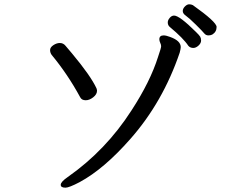

<svg xmlns="http://www.w3.org/2000/svg" viewBox="-20 -847 1040 889"><path d="M377 -382.8Q357.9 -382.8 351.1 -397Q293 -503.9 219.2 -592.8Q211.9 -603 211.9 -615.2Q211.9 -627.9 227.1 -637.9Q242.2 -647.9 256.8 -647.9Q272.9 -647.9 283 -635.5Q293 -623 313 -600.1Q399.9 -496.1 426.8 -438Q429.2 -431.2 429.2 -426.8Q429.2 -410.2 411.6 -396.5Q394 -382.8 377 -382.8ZM283.2 22Q261.2 22 261.2 8.8Q261.2 -4.9 293 -26.9Q470.2 -150.9 588.9 -335.9Q675.8 -469.2 711.9 -584Q726.1 -625 726.1 -632.8Q726.1 -640.1 721.9 -648.7Q717.8 -657.2 717.8 -665Q717.8 -683.1 737.8 -683.1Q749 -683.1 768.1 -675.8Q816.9 -658.2 816.9 -628.9Q816.9 -621.1 812 -603Q733.9 -374 584 -204.1Q461.9 -64.9 349.1 -3.9Q299.8 22 283.2 22ZM875 -625Q860.8 -625 852.1 -634.8Q829.1 -669.9 766.1 -722.2Q756.8 -730 756.8 -743.2Q756.8 -753.9 765.9 -764.4Q774.9 -774.9 786.1 -774.9Q811 -774.9 887.2 -699.2Q902.8 -684.1 907 -677Q911.1 -669.9 911.1 -659.2Q911.1 -647 899.2 -636Q887.2 -625 875 -625ZM944.8 -683.1Q933.1 -683.1 925.5 -692.6Q918 -702.1 886.5 -733.2Q855 -764.2 840.6 -774.2Q826.2 -784.2 826.2 -795.9Q826.2 -807.1 836.2 -817.1Q846.2 -827.1 856 -827.1Q865.2 -827.1 873 -823.2Q982.9 -745.1 982.9 -722.2Q982.9 -699.2 962.9 -687Q955.1 -683.1 944.8 -683.1Z"/></svg>

Font: LXGW WenKai Mono GB Screen
Style: Regular
Weight: 400
Monospace: yes
Designer: LXGW / Fontworks Inc.
Foundry: LXGW / Fontworks Inc.
Version: Version 1.510;January 18,2025